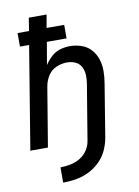

<svg xmlns="http://www.w3.org/2000/svg" viewBox="-101 -801 777 1075"><g transform="rotate(-10 288.0 -263.5)"><path d="M169 208Q205 208 242 202Q279 196 314.5 179Q350 162 378.5 134Q407 106 423 71Q439 36 445 0L494 -300Q500 -335 500 -369.5Q500 -404 490 -435.5Q480 -467 458 -491.5Q436 -516 404 -527Q372 -538 338 -538Q310 -538 282.5 -530Q255 -522 232.5 -501.5Q210 -481 194 -456L216 -584H328V-661H228L241 -735H140L128 -661H63V-584H115L19 0H119L175 -337Q180 -368 197.5 -396.5Q215 -425 245.5 -438Q276 -451 306 -451Q332 -451 354 -441Q376 -431 387 -410Q398 -389 399 -364Q400 -339 396 -314L344 0Q340 28 323.5 53.5Q307 79 280.5 94.5Q254 110 225.5 115.5Q197 121 169 121Z"/></g></svg>

Font: Iosevka Sparkle Medium
Style: Italic
Weight: 500
Italic angle: -9°
Designer: Belleve Invis
Foundry: Belleve Invis
Version: Version 4.5.0; ttfautohint (v1.8.3)